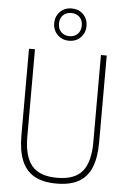

<svg xmlns="http://www.w3.org/2000/svg" viewBox="-64 -1035 727 1090"><g transform="rotate(5 299.5 -490.0)"><path d="M300 9Q222 9 173 -18.8Q124 -46.5 101 -103Q78 -159.5 78 -246V-740H112V-241Q112 -131.5 155.5 -77.8Q199 -24 300 -24Q401.5 -24 444.8 -77.8Q488 -131.5 488 -241V-740H521V-246Q521 -159.5 498.2 -103Q475.5 -46.5 426.8 -18.8Q378 9 300 9ZM300 -805Q260.5 -805 234.2 -831.2Q208 -857.5 208 -897Q208 -937 234.2 -963Q260.5 -989 300 -989Q340 -989 366 -963Q392 -937 392 -897Q392 -857.5 366 -831.2Q340 -805 300 -805ZM300 -831Q328.5 -831 346.8 -848.8Q365 -866.5 365 -897Q365 -928 346.8 -945.5Q328.5 -963 300 -963Q271.5 -963 253.2 -945.5Q235 -928 235 -897Q235 -866.5 253.2 -848.8Q271.5 -831 300 -831Z"/></g></svg>

Font: Encode Sans SC Condensed Thin
Style: Regular
Weight: 100
Width: 3
Designer: Multiple Designers
Foundry: Impallari Type
Version: Version 3.002